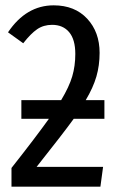

<svg xmlns="http://www.w3.org/2000/svg" viewBox="-20 -699 450 719"><path d="M256 -254Q217 -200 117 -74H366L356 0H23V-70Q113 -184 163 -254H60V-324H209Q239 -374 250.5 -413Q262 -452 262 -497Q262 -551 239 -578.5Q216 -606 175 -606Q143 -606 119 -589.5Q95 -573 67 -537L10 -578Q78 -679 181 -679Q260 -679 306.5 -629Q353 -579 353 -501Q353 -454 341 -412.5Q329 -371 301 -324H371V-254Z"/></svg>

Font: Fira Sans Compressed
Style: Regular
Weight: 400
Width: 1
Designer: bBox Type GmbH & Carrois Corporate GbR & Edenspiekermann AG
Foundry: bBox Type GmbH & Carrois Corporate GbR & Edenspiekermann AG
Version: Version 4.301